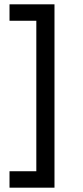

<svg xmlns="http://www.w3.org/2000/svg" viewBox="-20 -780 384 888"><path d="M24 12H148V-684H24V-760H232V88H24Z"/></svg>

Font: Kufam
Style: Regular
Weight: 400
Designer: Wael Morcos, Artur Schmal
Foundry: Original Type
Version: Version 1.301; ttfautohint (v1.8.3)